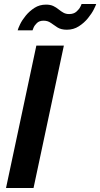

<svg xmlns="http://www.w3.org/2000/svg" viewBox="-20 -936 499 956"><path d="M161 -709H298L147 0H10ZM313 -788Q284 -788 266 -799.5Q248 -811 233 -822Q218 -833 197 -833Q176 -833 164 -821.5Q152 -810 147 -798Q142 -786 142 -785H68Q70 -794 80 -815Q90 -836 108.5 -858.5Q127 -881 152 -897Q177 -913 209 -913Q231 -913 245.5 -906Q260 -899 271.5 -889.5Q283 -880 295.5 -873Q308 -866 324 -866Q347 -866 360.5 -878Q374 -890 380 -902Q386 -914 386 -916H459Q457 -909 447 -889Q437 -869 418 -845.5Q399 -822 372.5 -805Q346 -788 313 -788Z"/></svg>

Font: Raleway Thin
Style: Bold Italic
Weight: 700
Italic angle: -12°
Version: Version 4.026